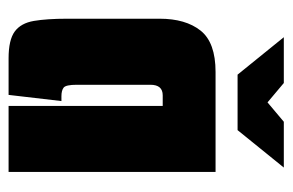

<svg xmlns="http://www.w3.org/2000/svg" viewBox="-134 -530 665 436"><g transform="rotate(90 198.0 -312.5)"><path d="M65 -625H169L213 -588L257 -625H361L276 -520H150ZM113 0Q71 0 52 -14Q33 -28 28 -57.5Q23 -87 23 -133V-343Q23 -402 50 -436Q77 -470 144 -470H371V0H221V-350H197Q173 -350 173 -322V-155Q173 -130 179.5 -125Q186 -120 199 -120H210L196 0Z"/></g></svg>

Font: Smooch Sans Black
Style: Regular
Weight: 900
Designer: Robert E. Leuschke
Foundry: Robert E. Leuschke
Version: Version 1.010; ttfautohint (v1.8.3)